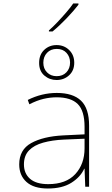

<svg xmlns="http://www.w3.org/2000/svg" viewBox="-20 -1069 640 1099"><path d="M254 10Q173 10 131.5 -27.5Q90 -65 90 -128Q90 -212 158.5 -250Q227 -288 341 -294L464 -300V-343Q464 -435 425 -473.5Q386 -512 304 -512Q267 -512 229 -503Q191 -494 148 -472L139 -497Q179 -517 220.5 -527Q262 -537 305 -537Q398 -537 444 -492.5Q490 -448 490 -350V0H468L464 -103H462Q440 -55 388 -22.5Q336 10 254 10ZM256 -15Q358 -15 411 -72.5Q464 -130 464 -220V-275L346 -270Q279 -267 227 -252.5Q175 -238 146 -208Q117 -178 117 -128Q117 -76 152 -45.5Q187 -15 256 -15ZM304 -611Q264 -611 234 -636.5Q204 -662 204 -709Q204 -756 233 -783.5Q262 -811 304 -811Q347 -811 376 -782.5Q405 -754 405 -710Q405 -665 375.5 -638Q346 -611 304 -611ZM304 -633Q339 -633 360 -655Q381 -677 381 -711Q381 -744 360.5 -766.5Q340 -789 305 -789Q270 -789 249 -766.5Q228 -744 228 -710Q228 -676 249.5 -654.5Q271 -633 304 -633ZM260 -895Q283 -915 309.5 -943Q336 -971 360.5 -999.5Q385 -1028 399 -1049H429V-1042Q403 -1008 362 -965Q321 -922 281 -889H260Z"/></svg>

Font: Noto Sans Mono Thin
Style: Regular
Weight: 100
Designer: Monotype Design Team
Foundry: Monotype Imaging Inc.
Version: Version 2.014